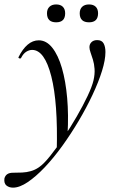

<svg xmlns="http://www.w3.org/2000/svg" viewBox="-78 -580 541 881"><path d="M-18.2 281Q-36.2 281 -48.3 271.3Q-60.4 261.6 -57.8 239.4Q-51.4 212.6 -18.2 212.6Q2.8 212.6 23.4 211.7Q44 210.8 63.6 205.2Q83.2 199.6 100.6 187.6Q122.6 172.6 151.8 136.1Q181 99.6 213 52.3Q245 5 273.9 -45Q302.8 -95 323.6 -138.9Q344.4 -182.8 351 -211Q357.6 -239.8 355.9 -263.7Q354.2 -287.6 348.3 -306.4Q342.4 -325.2 337.4 -339.4Q332.4 -353.6 332.4 -363.4Q332.4 -377.6 342 -386.8Q351.6 -396 368 -396Q389 -396 397.4 -380.9Q405.8 -365.8 405.8 -341.2Q405.8 -305.2 390.1 -254.7Q374.4 -204.2 346.7 -145.2Q319 -86.2 283.6 -26.4Q248.2 33.4 208.4 88.7Q168.6 144 127.8 187.1Q87 230.2 49.4 255.6Q11.8 281 -18.2 281ZM182.4 113.4Q188.2 -108.4 157.4 -229.7Q126.6 -351 69.4 -351Q56.4 -351 42.8 -342.8Q29.2 -334.6 18.8 -314.4Q16.8 -310.4 11.3 -311.9Q5.8 -313.4 6.8 -317.4Q25.6 -355.4 49 -375.2Q72.4 -395 99.6 -395Q135 -395 162 -360.9Q189 -326.8 206.2 -267.4Q223.4 -208 230.2 -130.4Q237 -52.8 232 35.2ZM330.6 -477.6Q287.8 -477.6 287.8 -519Q287.8 -538.2 299.1 -548.9Q310.4 -559.6 330.5 -559.6Q350.6 -559.6 361.3 -548.9Q372 -538.2 372 -519Q372 -477.6 330.6 -477.6ZM179.6 -477.6Q137.6 -477.6 137.6 -519Q137.6 -538.2 148.9 -548.9Q160.2 -559.6 179.6 -559.6Q199.6 -559.6 210.3 -548.9Q221 -538.2 221 -519Q221 -477.6 179.6 -477.6Z"/></svg>

Font: Cormorant Light
Style: Italic
Weight: 300
Italic angle: -10°
Designer: Christian Thalmann (Catharsis Fonts)
Foundry: Catharsis Fonts
Version: Version 4.000